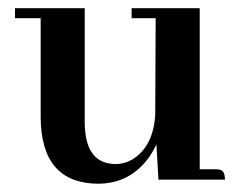

<svg xmlns="http://www.w3.org/2000/svg" viewBox="-20 -438 591 468"><path d="M504.9 -25.4H466.8V-418H300.8V-393.6H359.4L358.4 -158.2Q353.5 -80.1 301.8 -48.8Q282.2 -38.1 262.7 -38.1Q198.2 -38.1 188.5 -111.3Q186.5 -124 186.5 -136.7V-418H16.6V-393.6H79.1V-152.3Q80.1 8.8 218.8 9.8Q297.9 9.8 344.7 -56.6Q354.5 -71.3 361.3 -85.9L366.2 0H528.3Q528.3 -22.5 515.6 -24.4Q510.7 -25.4 504.9 -25.4Z"/></svg>

Font: Abhaya Libre
Style: Bold
Weight: 700
Designer: Pushpananda Ekanayake, Sol Matas, Pathum Egodawatta
Foundry: Mooniak
Version: Version 1.050 ; ttfautohint (v1.6)